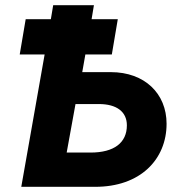

<svg xmlns="http://www.w3.org/2000/svg" viewBox="-20 -720 699 740"><path d="M62 0H345C521 1 622 -106 622 -243C622 -359 538 -442 407 -442H297L309 -510H411L434 -646H333L342 -700H185L176 -646H79L56 -510H152ZM237 -132 271 -319H361C430 -319 469 -289 469 -237C469 -170 420 -132 329 -132Z"/></svg>

Font: Fixel Display 20240404
Style: Bold Italic
Weight: 700
Italic angle: -10°
Designer: AlfaBravo + MacPaw
Foundry: Kyrylo Tkachov, Marchela Mozhyna, Serhii Makarenko, Maria Weinstein, Zakhar Kryvoshyya
Version: Version 1.211;Glyphs 3.2 (3225)